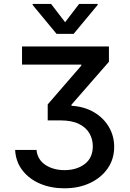

<svg xmlns="http://www.w3.org/2000/svg" viewBox="-20 -787 677 998"><path d="M58.6 -7.8H169.7Q174.7 42.6 215.9 70Q257.1 97.3 315.7 97.3Q378.6 97.3 420.5 65.5Q462.4 33.7 462.4 -27Q462.4 -63.2 445 -93.8Q427.6 -124.3 390.3 -142.8Q353 -161.2 293 -161.2H228V-244.3L402.7 -446V-451.3H94.5V-545.5H546.2V-465.9L351.6 -242.9V-237.2Q419 -233 468.8 -203.5Q518.5 -174 546 -127.1Q573.5 -80.3 573.5 -23.4Q573.5 39.4 540.1 87.9Q506.7 136.4 448.3 164.1Q389.9 191.8 314.6 191.8Q244.7 191.8 188 167.6Q131.4 143.5 96.8 98.7Q62.1 54 58.6 -7.8ZM245.4 -766.7 318.5 -671.5 391.3 -766.7H487.6V-761.4L362.6 -610.8H274.1L149.5 -761.4V-766.7Z"/></svg>

Font: Inter Zeller Medium
Style: Regular
Weight: 500
Designer: Rasmus Andersson; Joe Bland
Foundry: zeller
Version: Version 3.015;git-dec3a8cb1